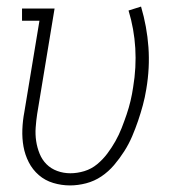

<svg xmlns="http://www.w3.org/2000/svg" viewBox="-20 -556 540 584"><path d="M193 8Q167 8 142 0.5Q117 -7 98 -23.5Q79 -40 67.5 -62.5Q56 -85 51.5 -110Q47 -135 48 -162Q49 -189 54 -215L100 -493H47V-530H146L93 -209Q90 -189 88.5 -168Q87 -147 90 -127Q93 -107 100.5 -88.5Q108 -70 121.5 -56.5Q135 -43 154 -36Q173 -29 194 -29Q215 -29 236.5 -35.5Q258 -42 275.5 -56.5Q293 -71 306.5 -89Q320 -107 331 -126.5Q342 -146 350 -166.5Q358 -187 365 -207.5Q372 -228 377 -249Q382 -270 385 -291Q395 -351 391.5 -409.5Q388 -468 371 -524L409 -536Q427 -475 431.5 -412.5Q436 -350 425 -285Q421 -260 414.5 -236Q408 -212 400 -188.5Q392 -165 382 -141.5Q372 -118 358 -96Q344 -74 327 -54Q310 -34 288.5 -19.5Q267 -5 242 1.5Q217 8 193 8Z"/></svg>

Font: Iosevka Curly Slab XLtObl
Style: Regular
Weight: 200
Italic angle: -9°
Monospace: yes
Designer: Belleve Invis
Foundry: Belleve Invis
Version: Version 11.1.0; ttfautohint (v1.8.3)